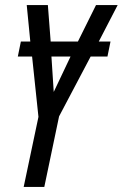

<svg xmlns="http://www.w3.org/2000/svg" viewBox="-20 -734 482 754"><path d="M73 0 131 -275 106 -512H50L62 -571H99L85 -714H168L179 -571H286L357 -714H442L368 -571H414L402 -512H336L212 -277L154 0ZM191 -373 257 -512H182Z"/></svg>

Font: Noto Sans UI Condensed
Style: Italic
Weight: 400
Width: 3
Italic angle: -12°
Designer: Monotype Design Team
Foundry: Monotype Imaging Inc.
Version: Version 1.901